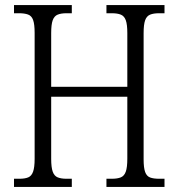

<svg xmlns="http://www.w3.org/2000/svg" viewBox="-20 -734 701 754"><path d="M35 0V-32H56Q78 -32 91 -37.5Q104 -43 110 -60Q116 -77 116 -110V-605Q116 -639 110 -655.5Q104 -672 90 -677Q76 -682 55 -682H35V-714H262V-682H241Q220 -682 206.5 -676.5Q193 -671 187 -654.5Q181 -638 181 -604V-393H480V-604Q480 -638 474 -654.5Q468 -671 454.5 -676.5Q441 -682 419 -682H398V-714H626V-682H605Q583 -682 569.5 -676.5Q556 -671 550 -654.5Q544 -638 544 -604V-108Q544 -75 550 -58.5Q556 -42 569.5 -37Q583 -32 605 -32H626V0H398V-32H419Q441 -32 454.5 -37.5Q468 -43 474 -60Q480 -77 480 -111V-354H181V-110Q181 -77 187 -60Q193 -43 206.5 -37.5Q220 -32 241 -32H262V0Z"/></svg>

Font: Noto Serif Khmer Condensed Light
Style: Regular
Weight: 300
Width: 3
Designer: Danh Hong and the Monotype Design Team
Foundry: Monotype Imaging Inc.
Version: Version 2.004